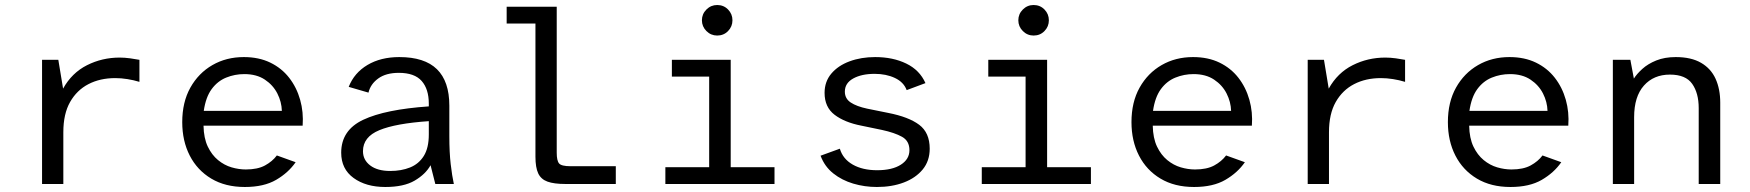

<svg xmlns="http://www.w3.org/2000/svg" viewBox="-20 -735 6992 767"><path d="M148 0V-496H213L232 -381Q267 -444 327.5 -474.5Q388 -505 458 -505Q478 -505 500 -502Q522 -499 537 -496V-408Q514 -415 489 -419Q464 -423 440 -423Q380 -423 333.5 -399Q287 -375 260 -327.5Q233 -280 233 -207V0Z M958 12Q880 12 824 -21.5Q768 -55 738 -113.5Q708 -172 708 -247Q708 -327 740.5 -385Q773 -443 828.5 -475Q884 -507 954 -507Q1014 -507 1059.5 -485Q1105 -463 1135 -424.5Q1165 -386 1179 -336.5Q1193 -287 1189 -233H793Q794 -183 810 -149.5Q826 -116 851 -95.5Q876 -75 905 -66.5Q934 -58 962 -58Q1009 -58 1038.5 -74Q1068 -90 1086 -114L1161 -87Q1132 -45 1083 -16.5Q1034 12 958 12ZM794 -292H1106Q1105 -328 1088 -361.5Q1071 -395 1038 -417Q1005 -439 956 -439Q918 -439 883.5 -425Q849 -411 825.5 -379Q802 -347 794 -292Z M1519 12Q1442 12 1392.5 -24Q1343 -60 1343 -125Q1343 -215 1431 -256.5Q1519 -298 1693 -310V-321Q1693 -379 1664.5 -411.5Q1636 -444 1573 -444Q1522 -444 1491 -421.5Q1460 -399 1452 -365L1373 -388Q1395 -444 1448 -475.5Q1501 -507 1575 -507Q1676 -507 1725.5 -458.5Q1775 -410 1775 -313V-191Q1775 -126 1780.5 -79Q1786 -32 1793 0H1719L1700 -75Q1680 -39 1636.5 -13.5Q1593 12 1519 12ZM1539 -52Q1583 -52 1618 -66Q1653 -80 1673 -112Q1693 -144 1693 -198V-251Q1561 -242 1495.5 -215Q1430 -188 1430 -131Q1430 -96 1459 -74Q1488 -52 1539 -52Z M2239 0Q2193 0 2167 -9.5Q2141 -19 2130 -42.5Q2119 -66 2119 -109V-641H2004V-708H2204V-125Q2204 -93 2213.5 -82Q2223 -71 2259 -71H2440V0Z M2638 0V-67H2813V-429H2664V-496H2899V-67H3074V0ZM2845 -593Q2820 -593 2802 -611Q2784 -629 2784 -654Q2784 -679 2802 -697Q2820 -715 2845 -715Q2871 -715 2888.5 -697Q2906 -679 2906 -654Q2906 -629 2888.5 -611Q2871 -593 2845 -593Z M3483 12Q3434 12 3388.5 -1.5Q3343 -15 3308.5 -42.5Q3274 -70 3258 -113L3335 -141Q3347 -100 3386.5 -77.5Q3426 -55 3484 -55Q3544 -55 3578.5 -77Q3613 -99 3613 -135Q3613 -172 3583.5 -188.5Q3554 -205 3503 -216L3421 -233Q3354 -246 3314 -276.5Q3274 -307 3274 -364Q3274 -409 3301 -441Q3328 -473 3374 -490Q3420 -507 3476 -507Q3547 -507 3600.5 -481Q3654 -455 3677 -403L3602 -375Q3590 -407 3555 -423.5Q3520 -440 3474 -440Q3422 -440 3388.5 -421.5Q3355 -403 3355 -369Q3355 -341 3378.5 -325.5Q3402 -310 3444 -301L3528 -284Q3610 -268 3652 -236.5Q3694 -205 3694 -141Q3694 -92 3666 -58Q3638 -24 3590.5 -6Q3543 12 3483 12Z M3902 0V-67H4077V-429H3928V-496H4163V-67H4338V0ZM4109 -593Q4084 -593 4066 -611Q4048 -629 4048 -654Q4048 -679 4066 -697Q4084 -715 4109 -715Q4135 -715 4152.5 -697Q4170 -679 4170 -654Q4170 -629 4152.5 -611Q4135 -593 4109 -593Z M4750 12Q4672 12 4616 -21.5Q4560 -55 4530 -113.5Q4500 -172 4500 -247Q4500 -327 4532.5 -385Q4565 -443 4620.5 -475Q4676 -507 4746 -507Q4806 -507 4851.5 -485Q4897 -463 4927 -424.5Q4957 -386 4971 -336.5Q4985 -287 4981 -233H4585Q4586 -183 4602 -149.5Q4618 -116 4643 -95.5Q4668 -75 4697 -66.5Q4726 -58 4754 -58Q4801 -58 4830.5 -74Q4860 -90 4878 -114L4953 -87Q4924 -45 4875 -16.5Q4826 12 4750 12ZM4586 -292H4898Q4897 -328 4880 -361.5Q4863 -395 4830 -417Q4797 -439 4748 -439Q4710 -439 4675.5 -425Q4641 -411 4617.5 -379Q4594 -347 4586 -292Z M5204 0V-496H5269L5288 -381Q5323 -444 5383.5 -474.5Q5444 -505 5514 -505Q5534 -505 5556 -502Q5578 -499 5593 -496V-408Q5570 -415 5545 -419Q5520 -423 5496 -423Q5436 -423 5389.5 -399Q5343 -375 5316 -327.5Q5289 -280 5289 -207V0Z M6014 12Q5936 12 5880 -21.5Q5824 -55 5794 -113.5Q5764 -172 5764 -247Q5764 -327 5796.5 -385Q5829 -443 5884.5 -475Q5940 -507 6010 -507Q6070 -507 6115.5 -485Q6161 -463 6191 -424.5Q6221 -386 6235 -336.5Q6249 -287 6245 -233H5849Q5850 -183 5866 -149.5Q5882 -116 5907 -95.5Q5932 -75 5961 -66.5Q5990 -58 6018 -58Q6065 -58 6094.5 -74Q6124 -90 6142 -114L6217 -87Q6188 -45 6139 -16.5Q6090 12 6014 12ZM5850 -292H6162Q6161 -328 6144 -361.5Q6127 -395 6094 -417Q6061 -439 6012 -439Q5974 -439 5939.5 -425Q5905 -411 5881.5 -379Q5858 -347 5850 -292Z M6423 0V-496H6493L6507 -421Q6518 -439 6540.5 -459.5Q6563 -480 6596.5 -493.5Q6630 -507 6674 -507Q6736 -507 6775.5 -484Q6815 -461 6833.5 -420Q6852 -379 6852 -325V0H6766V-303Q6766 -363 6740 -400Q6714 -437 6651 -437Q6586 -437 6547 -393Q6508 -349 6508 -267V0Z"/></svg>

Font: Atkinson Hyperlegible Mono ExtraLight
Style: Regular
Weight: 400
Monospace: yes
Version: Version 2.001